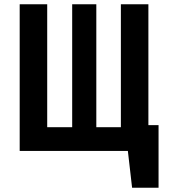

<svg xmlns="http://www.w3.org/2000/svg" viewBox="-20 -713 830 907"><path d="M73 0V-693H203V-112H321V-693H435V-112H551V-693H681V-122H729V174H604L584 0Z"/></svg>

Font: Fix15 Mono
Style: Bold
Weight: 700
Designer: Carrois Corporate & Edenspiekermann AG
Foundry: Carrois Corporate GbR & Edenspiekermann AG
Version: Version 3.206